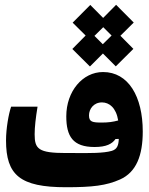

<svg xmlns="http://www.w3.org/2000/svg" viewBox="-20 -784 626 809"><path d="M258.3 4.9C370.1 4.9 427.7 -2 485.8 -27.8C554.7 -58.6 581.5 -129.4 581.5 -230C581.5 -377.4 521 -480.5 414.1 -480.5C328.1 -480.5 259.3 -399.4 259.3 -293.9C259.3 -209.5 287.1 -164.6 378.4 -164.6C428.2 -164.6 452.1 -177.7 466.8 -198.2L480.5 -198.7C479.5 -172.4 474.1 -155.3 451.2 -148.4C416.5 -138.2 356.9 -138.7 294.9 -139.2C282.7 -139.2 270.5 -139.2 258.3 -139.2C141.1 -139.2 126 -156.7 126 -218.3C126 -248.5 130.4 -287.1 138.2 -334.5H26.9C16.6 -305.2 5.4 -242.7 5.4 -192.4C5.4 -46.4 64 4.9 258.3 4.9ZM358.9 -503.9 413.6 -558.6 467.8 -504.4 542 -578.1 487.3 -633.3 543.5 -689 469.2 -763.7 414.6 -708.5 360.4 -763.2 286.1 -688.5 340.8 -634.3 284.7 -577.6ZM478 -276.4C456.5 -270.5 437 -267.6 409.2 -267.6C369.6 -267.6 355 -270 355 -297.9C355 -324.7 374.5 -352.5 409.7 -352.5C439.9 -352.5 469.2 -330.6 478 -276.4ZM413.1 -597.7 377.9 -632.8 415 -669.4 450.2 -634.3Z"/></svg>

Font: Cascadia Mono NF
Style: Bold
Weight: 700
Monospace: yes
Designer: Aaron Bell
Foundry: Saja Typeworks
Version: Version 2404.023